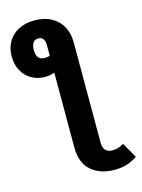

<svg xmlns="http://www.w3.org/2000/svg" viewBox="-179 -839 842 1140"><g transform="rotate(-15 242.0 -269.0)"><path d="M147.3 -758.7Q208.3 -758.7 251.5 -735.2Q294.7 -711.6 317.7 -670.1Q340.6 -628.6 340.6 -573.5V0H182.6V-595.8Q182.6 -623 172.6 -636.2Q162.6 -649.4 142.5 -649.4Q121.6 -649.4 110.7 -634Q99.8 -618.7 99.8 -589.7Q99.8 -557 112.7 -542.2Q125.6 -527.5 150.1 -527.5Q165.6 -527.5 180.4 -531.4Q195.2 -535.3 211.8 -542.9L250.5 -467.9Q234.6 -458.3 216.6 -446.5Q198.6 -434.7 176.2 -426.4Q153.9 -418.1 124 -418.1Q77.5 -418.1 40.7 -439.6Q4 -461.1 -16.5 -499Q-37 -537 -37 -587.1Q-37 -636.9 -14.9 -675.5Q7.1 -714.1 48.9 -736.4Q90.7 -758.7 147.3 -758.7ZM380.3 221.7Q291.8 221.7 237.2 174.1Q182.6 126.5 182.6 31.5V-1H340.6V45.7Q340.6 77 355.7 91.8Q370.7 106.6 397.2 106.6Q419.7 106.6 434.7 100.9Q449.8 95.2 467.4 85.9L520.9 179.4Q496.9 196.5 462.7 209.1Q428.4 221.7 380.3 221.7Z"/></g></svg>

Font: Fira Sans Variable
Style: Regular
Weight: 400
Designer: Carrois Corporate & Edenspiekermann AG
Foundry: Carrois Corporate GbR & Edenspiekermann AG
Version: Version 4.202